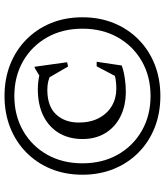

<svg xmlns="http://www.w3.org/2000/svg" viewBox="40 -760 730 850"><g transform="rotate(-90 405.0 -335.0)"><path d="M405 -680Q481 -680 544.8 -654.8Q608.5 -629.5 655.2 -583.2Q702 -537 727.8 -474Q753.5 -411 753.5 -335Q753.5 -259.5 727.8 -196.2Q702 -133 655.2 -86.8Q608.5 -40.5 544.8 -15.2Q481 10 405 10Q329 10 265.2 -15.2Q201.5 -40.5 154.8 -86.8Q108 -133 82.2 -196.2Q56.5 -259.5 56.5 -335Q56.5 -411 82.2 -474Q108 -537 154.8 -583.2Q201.5 -629.5 265.2 -654.8Q329 -680 405 -680ZM405 -636.5Q319 -636.5 251.5 -598Q184 -559.5 145.5 -491.5Q107 -423.5 107 -335Q107 -246.5 145.5 -178.5Q184 -110.5 251.5 -72Q319 -33.5 405 -33.5Q491.5 -33.5 558.8 -72Q626 -110.5 664.5 -178.5Q703 -246.5 703 -335Q703 -423.5 664.5 -491.5Q626 -559.5 558.8 -598Q491.5 -636.5 405 -636.5ZM437 -185Q457.5 -185 476.5 -187.8Q495.5 -190.5 518 -200L483.5 -171.5L536.5 -272H556.5L540 -161Q514.5 -152 484 -147.5Q453.5 -143 425 -143Q362 -143 314.8 -166.5Q267.5 -190 241 -233.2Q214.5 -276.5 214.5 -334.5Q214.5 -393.5 240.5 -438Q266.5 -482.5 316 -507.5Q365.5 -532.5 435 -532.5Q452.5 -532.5 469 -530.5Q485.5 -528.5 509.5 -523L486.5 -520.5L529.5 -546.5H534.5L554.5 -403L535.5 -398.5L478.5 -497L509 -472Q486.5 -482.5 469.2 -486.5Q452 -490.5 432.5 -490.5Q360 -490.5 323.8 -452Q287.5 -413.5 287.5 -351Q287.5 -300 307 -262.8Q326.5 -225.5 360.5 -205.2Q394.5 -185 437 -185Z"/></g></svg>

Font: Newsreader Text
Style: Regular
Weight: 400
Designer: Hugues Gentile
Foundry: Production Type
Version: Version 1.001